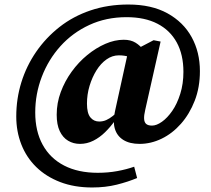

<svg xmlns="http://www.w3.org/2000/svg" viewBox="-20 -674 934 850"><path d="M334 -37Q305 -37 281.5 -51Q258 -65 244.5 -93.5Q231 -122 231 -166Q231 -218 249 -266.5Q267 -315 297.5 -357Q328 -399 366.5 -430.5Q405 -462 446.5 -480Q488 -498 528 -498Q559 -498 580 -485Q601 -472 617 -451L586 -406Q571 -416 551 -422.5Q531 -429 506 -429Q477 -429 451.5 -411Q426 -393 407 -362.5Q388 -332 376.5 -294Q365 -256 365 -215Q365 -173 380 -154.5Q395 -136 419 -136Q436 -136 450.5 -142.5Q465 -149 480 -161Q495 -173 511 -191L521 -140H489Q469 -112 445 -88.5Q421 -65 393 -51Q365 -37 334 -37ZM598 -37Q554 -37 526 -54.5Q498 -72 488.5 -104Q479 -136 489 -181L545 -436L660 -496L691 -490L623 -188Q617 -163 618 -147.5Q619 -132 627.5 -125Q636 -118 653 -118Q673 -118 697 -135Q721 -152 742.5 -183Q764 -214 778 -258.5Q792 -303 792 -356Q792 -432 762.5 -486Q733 -540 677 -569Q621 -598 540 -598Q450 -598 375.5 -563.5Q301 -529 247.5 -469.5Q194 -410 165 -334Q136 -258 136 -176Q136 -93 169 -33Q202 27 264 59Q326 91 413 91Q458 91 499 83.5Q540 76 574 64L587 114Q547 131 497 143.5Q447 156 388 156Q309 156 246.5 132Q184 108 140.5 65.5Q97 23 74.5 -34.5Q52 -92 52 -158Q52 -237 74.5 -309.5Q97 -382 140 -444.5Q183 -507 243.5 -554.5Q304 -602 381 -628Q458 -654 548 -654Q651 -654 721.5 -615Q792 -576 828.5 -509.5Q865 -443 865 -359Q865 -287 842 -228Q819 -169 781 -126Q743 -83 695.5 -60Q648 -37 598 -37Z"/></svg>

Font: Source Serif 4
Style: Bold Italic
Weight: 700
Italic angle: -12°
Designer: Frank Grießhammer
Foundry: Adobe Systems Incorporated
Version: Version 4.004;hotconv 1.0.116;makeotfexe 2.5.65601